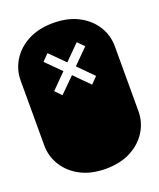

<svg xmlns="http://www.w3.org/2000/svg" viewBox="-129 -748 686 828"><g transform="rotate(-20 214.0 -334.5)"><path d="M213.9 0Q147.9 0 99.6 -25.1Q51.3 -50.3 24.7 -92.8Q-2 -135.3 -2 -186V-482.9Q-2 -534.2 24.7 -576.4Q51.3 -618.7 99.6 -643.8Q147.9 -668.9 213.9 -668.9Q280.3 -668.9 328.6 -643.8Q377 -618.7 403.6 -576.4Q430.2 -534.2 430.2 -482.9V-186Q430.2 -135.3 403.6 -92.8Q377 -50.3 328.6 -25.1Q280.3 0 213.9 0ZM281.7 -361.3 310.5 -391.1 242.7 -459.5 310.5 -527.3 281.7 -556.2 213.9 -488.3 147 -555.2 118.2 -525.4 185.1 -458.5 118.2 -391.1 146 -362.3 213.9 -429.7Z"/></g></svg>

Font: Monofett
Style: Regular
Weight: 400
Designer: Vernon Adams
Foundry: Vernon Adams
Version: Version 1.100; ttfautohint (v1.8.4.7-5d5b);gftools[0.9.28]